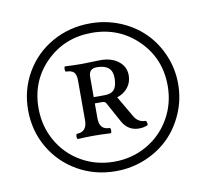

<svg xmlns="http://www.w3.org/2000/svg" viewBox="-67 -667 829 723"><g transform="rotate(-10 347.5 -305.5)"><path d="M320.8 -551.8Q216.3 -551.8 145.3 -481.4Q74.2 -411.1 74.2 -306.2Q74.2 -237.3 106.9 -180.4Q139.6 -123.5 196 -91.3Q252.4 -59.1 320.8 -59.1Q388.7 -59.1 445.3 -91.3Q502 -123.5 534.9 -180.4Q567.9 -237.3 567.9 -306.2Q567.9 -410.6 496.3 -481.2Q424.8 -551.8 320.8 -551.8ZM286.1 -389.2V-312H328.1Q353.5 -312 364.7 -325.7Q376 -339.4 376 -370.1Q376 -420.9 316.9 -420.9Q286.1 -420.9 286.1 -389.2ZM320.8 -22.9Q241.2 -22.9 175.5 -60.3Q109.9 -97.7 72 -162.6Q34.2 -227.5 34.2 -306.2Q34.2 -384.3 72 -449.2Q109.9 -514.2 175.5 -551Q241.2 -587.9 320.8 -587.9Q380.4 -587.9 433.6 -566.2Q486.8 -544.4 524.9 -506.8Q563 -469.2 585.4 -417Q607.9 -364.7 607.9 -306.2Q607.9 -247.6 585.4 -195.1Q563 -142.6 524.9 -104.7Q486.8 -66.9 433.6 -44.9Q380.4 -22.9 320.8 -22.9ZM199.2 -167Q196.3 -169.9 196.3 -177Q196.3 -184.1 199.2 -187Q238.8 -187 238.8 -231.9V-383.8Q238.8 -406.2 230 -415.5Q221.2 -424.8 199.2 -424.8Q196.3 -427.7 196.3 -434.8Q196.3 -441.9 199.2 -444.8Q237.3 -442.9 263.2 -442.9Q270.5 -442.9 297.4 -443.8Q324.2 -444.8 335 -444.8Q377.4 -444.8 403.8 -424.1Q430.2 -403.3 430.2 -370.1Q430.2 -343.8 414.8 -324Q399.4 -304.2 373 -295.9L420.9 -213.9Q435.5 -189.9 463.9 -189.9Q469.2 -184.6 467.8 -172.9Q452.1 -166 434.1 -166Q392.6 -166 371.1 -204.1L329.1 -280.8Q324.7 -288.1 314.9 -288.1H286.1V-231.9Q286.1 -209 295.7 -198Q305.2 -187 326.2 -187Q329.1 -184.1 329.1 -177Q329.1 -169.9 326.2 -167Q286.1 -168.9 263.2 -168.9H255.9Q235.4 -168.9 199.2 -167Z"/></g></svg>

Font: Common Serif
Style: Regular
Weight: 400
Designer: Philipp H. Poll, Khaled Hosny
Foundry: Stefan Peev, Context Ltd.
Version: Version 1.026